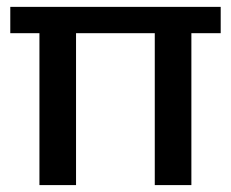

<svg xmlns="http://www.w3.org/2000/svg" viewBox="-20 -536 669 556"><path d="M534.2 0H428.2V-439.9H200.2V0H94.2V-439.9H9.8V-516.1H619.1V-439.9H534.2Z"/></svg>

Font: Creato Display Medium
Style: Regular
Weight: 500
Version: Version 1.000